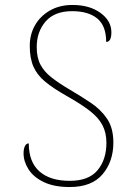

<svg xmlns="http://www.w3.org/2000/svg" viewBox="-20 -744 530 774"><path d="M261 10Q198 10 156.5 -10Q115 -30 95 -61.5Q75 -93 75 -126Q75 -144 80.5 -155Q86 -166 96 -166Q96 -91 139 -53Q182 -15 261 -15Q338 -15 373.5 -58Q409 -101 409 -168Q409 -209 393 -239.5Q377 -270 341.5 -297.5Q306 -325 249 -357Q196 -387 163 -414Q130 -441 115 -475Q100 -509 100 -559Q100 -605 121 -642Q142 -679 181 -701.5Q220 -724 272 -724Q341 -724 385 -692Q429 -660 429 -614Q429 -575 408 -575Q408 -640 372 -669.5Q336 -699 271 -699Q200 -699 164 -657.5Q128 -616 128 -554Q128 -511 143.5 -482.5Q159 -454 188 -431.5Q217 -409 259 -384Q305 -357 345.5 -330Q386 -303 411.5 -265.5Q437 -228 437 -169Q437 -93 393.5 -41.5Q350 10 261 10Z"/></svg>

Font: Noto Serif Myanmar Thin
Style: Regular
Weight: 100
Designer: Ben Mitchell and the Monotype Design Team
Foundry: Monotype Imaging Inc.
Version: Version 2.106; ttfautohint (v1.8.4.7-5d5b)